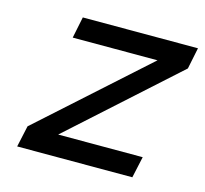

<svg xmlns="http://www.w3.org/2000/svg" viewBox="-80 -589 723 678"><g transform="rotate(15 282.0 -250.0)"><path d="M143 -500 127 -422H437L54 -78L37 0H458L475 -78H166L548 -422L564 -500Z"/></g></svg>

Font: LT Wave Text Italic
Style: Regular
Weight: 400
Designer: Daniel Lyons
Version: Version 2.5 (Glyphs App)